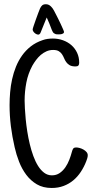

<svg xmlns="http://www.w3.org/2000/svg" viewBox="-20 -889 441 921"><path d="M400.9 -144.5Q400.9 -137.2 398.7 -130.1Q396.5 -123 394 -116.2Q383.3 -88.4 367.7 -64.7Q352.1 -41 331.5 -23.9Q311 -6.8 285.2 2.9Q259.3 12.7 228 12.7Q186.5 12.7 156.7 -4.9Q127 -22.5 106 -50.5Q85 -78.6 71.5 -113.3Q58.1 -147.9 50.3 -182.6Q38.6 -232.9 32.2 -283.4Q25.9 -334 25.9 -384.8Q25.9 -414.6 28.6 -446.3Q31.2 -478 38.1 -509Q44.9 -540 56.6 -569.1Q68.4 -598.1 85.9 -622.8Q103.5 -647.5 127.7 -666.5Q151.9 -685.5 184.1 -696.3Q195.8 -700.7 208.5 -702.4Q221.2 -704.1 233.9 -704.1Q259.3 -704.1 282.2 -695.8Q305.2 -687.5 322.5 -672.4Q339.8 -657.2 349.9 -635.7Q359.9 -614.3 359.9 -587.9Q359.9 -579.1 356 -574.7Q352.1 -570.3 342.3 -570.3Q324.2 -570.3 314.2 -576.2Q304.2 -582 297.9 -590.8Q291.5 -599.6 287.4 -609.9Q283.2 -620.1 277.3 -628.9Q271.5 -637.7 261.7 -643.6Q252 -649.4 234.9 -649.4Q217.8 -649.4 202.9 -642.8Q188 -636.2 175.5 -625.5Q163.1 -614.7 153.1 -601.3Q143.1 -587.9 135.3 -574.2Q114.7 -536.1 106.4 -492.9Q98.1 -449.7 98.1 -406.2Q98.1 -391.6 99.4 -368.4Q100.6 -345.2 103.3 -317.4Q106 -289.6 110.8 -258.5Q115.7 -227.5 122.8 -197.8Q129.9 -168 139.9 -140.6Q149.9 -113.3 162.8 -92.8Q175.8 -72.3 192.1 -60.1Q208.5 -47.9 229 -47.9Q250 -47.9 266.1 -58.8Q282.2 -69.8 293.7 -86.7Q305.2 -103.5 312.7 -123.3Q320.3 -143.1 324.7 -160.2Q326.2 -165 327.4 -168.9Q328.6 -172.9 330.8 -175.8Q333 -178.7 336.4 -180.2Q339.8 -181.6 346.2 -181.6Q353 -181.6 362.5 -179Q372.1 -176.3 380.6 -171.4Q389.2 -166.5 395 -159.7Q400.9 -152.8 400.9 -144.5ZM287.1 -735.8Q287.1 -731.9 284.2 -729.5Q281.2 -727.1 277.3 -725.8Q273.4 -724.6 269 -724.4Q264.6 -724.1 261.7 -724.1Q257.3 -724.1 252.2 -724.4Q247.1 -724.6 243.2 -727.1Q236.3 -730 233.6 -735.1Q231 -740.2 228.5 -745.6Q222.7 -761.2 216.8 -775.9Q210.9 -790.5 204.1 -805.2Q197.3 -788.1 190.4 -771.5Q183.6 -754.9 176.8 -737.8Q175.3 -733.4 173.6 -730.2Q171.9 -727.1 168 -724.1Q167 -723.1 163.1 -723.1Q159.2 -723.1 154.5 -725.3Q149.9 -727.5 146 -731Q142.1 -734.4 139.4 -738.8Q136.7 -743.2 136.7 -747.6Q136.7 -751 141.4 -764.9Q146 -778.8 152.1 -795.7Q158.2 -812.5 163.8 -827.6Q169.4 -842.8 171.9 -848.1Q176.3 -857.9 182.4 -863.3Q188.5 -868.7 200.2 -868.7Q213.9 -868.7 224.6 -857.9Q233.4 -849.1 239.3 -837.6Q245.1 -826.2 251 -814.9Q252.9 -811 259 -799.1Q265.1 -787.1 271.2 -773.9Q277.3 -760.7 282.2 -749.5Q287.1 -738.3 287.1 -735.8Z"/></svg>

Font: Just Another Hand
Style: Regular
Weight: 400
Designer: Astigmatic (AOETI)
Foundry: Astigmatic (AOETI)
Version: Version 1.001